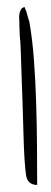

<svg xmlns="http://www.w3.org/2000/svg" viewBox="-20 -522 146 547"><path d="M53.7 -27.3Q51.8 -39.1 49.8 -69.8Q47.9 -100.6 46.9 -140.1Q45.9 -179.7 44.4 -223.6Q43 -267.6 41.5 -307.6Q40 -347.7 39.1 -378.4Q38.1 -409.2 36.1 -421.9V-426.8Q36.1 -431.6 35.6 -437.5Q35.2 -443.4 35.2 -448.2V-457Q35.2 -460 34.7 -467.3Q34.2 -474.6 35.2 -481.4Q36.1 -488.3 39.1 -494.1Q42 -500 49.8 -502Q50.8 -499 53.2 -493.7Q55.7 -488.3 57.1 -481.9Q58.6 -475.6 60.5 -469.7Q62.5 -463.9 63.5 -460.9Q72.3 -411.1 76.7 -351.1Q81.1 -291 83 -229Q85 -167 85.4 -106.4Q85.9 -45.9 85.9 4.9Q56.6 4.9 53.7 -27.3Z"/></svg>

Font: The Girl Next Door
Style: Regular
Weight: 400
Designer: Kimberly Geswein
Foundry: Kimberly Geswein
Version: Version 1.002 2010